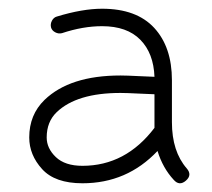

<svg xmlns="http://www.w3.org/2000/svg" viewBox="-20 -414 486 440"><path d="M169 6Q106 6 76.5 -26.5Q47 -59 47 -99Q47 -151 82 -185Q140 -241 256 -241Q270 -241 299 -239.5Q328 -238 334 -238Q332 -292 301.5 -323Q271 -354 214 -354Q170 -354 122 -338Q114 -336 106.5 -340Q99 -344 97 -351Q95 -359 99 -366.5Q103 -374 110 -376Q169 -394 214 -394Q293 -394 333.5 -350Q374 -306 374 -230V-134Q374 -67 408 -28Q421 -13 406 0Q391 13 378 -2Q353 -29 341 -68Q271 6 169 6ZM334 -121V-198Q328 -198 299 -199.5Q270 -201 256 -201Q156 -201 110 -157Q87 -135 87 -99Q87 -74 108 -54Q129 -34 169 -34Q268 -34 334 -121Z"/></svg>

Font: Hoogli Light
Style: Regular
Weight: 300
Designer: Anand Singh Naorem
Foundry: Brand New Type
Version: Version 1.00 b007